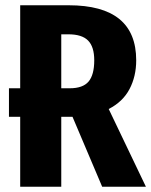

<svg xmlns="http://www.w3.org/2000/svg" viewBox="-20 -713 577 733"><path d="M537.1 0H370.1L256.8 -267.1H213.9V0H57.1V-267.1H14.2V-376H57.1V-692.9H242.2Q500 -692.9 500 -482.9Q500 -421.4 474.4 -372.8Q448.7 -324.2 395 -296.9ZM213.9 -376H246.1Q296.4 -376 318.1 -401.6Q339.8 -427.2 339.8 -482.9Q339.8 -534.2 316.4 -558.1Q293 -582 241.2 -582H213.9Z"/></svg>

Font: Fira Sans Compressed
Style: Bold
Weight: 700
Width: 1
Designer: Carrois Corporate & Edenspiekermann AG
Foundry: Carrois Corporate GbR & Edenspiekermann AG
Version: Version 4.203;PS 004.203;hotconv 1.0.88;makeotf.lib2.5.64775